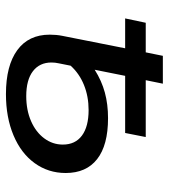

<svg xmlns="http://www.w3.org/2000/svg" viewBox="20 -590 581 662"><g transform="rotate(90 311.0 -259.5)"><path d="M577 -195Q577 -135 543 -88Q509 -41 447 -15Q385 11 305 11Q207 11 153.5 -28Q100 -67 100 -140Q100 -163 104 -183L147 -400H44L59 -471H161L173 -530H269L257 -471H453L439 -400H242L221 -295Q259 -319 299.5 -330Q340 -341 388 -341Q481 -341 529 -303.5Q577 -266 577 -195ZM479 -185Q479 -228 448 -251Q417 -274 360 -274Q313 -274 273.5 -258Q234 -242 207 -212L199 -172Q196 -159 196 -146Q196 -105 226 -82Q256 -59 312 -59Q360 -59 398 -75.5Q436 -92 457.5 -121Q479 -150 479 -185Z"/></g></svg>

Font: Montserrat Alternates Medium
Style: Italic
Weight: 500
Italic angle: -11.3°
Designer: Julieta Ulanovsky
Foundry: Julieta Ulanovsky
Version: Version 7.200